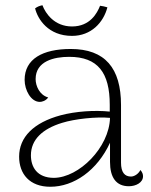

<svg xmlns="http://www.w3.org/2000/svg" viewBox="-20 -701 578 733"><path d="M255 -564C328 -564 375 -615 390 -673C380 -676 371 -678 362 -679C351 -651 324 -600 255 -600C188 -600 154 -649 142 -681C132 -679 123 -676 114 -669C124 -628 164 -564 255 -564ZM516 -52C508 -36 492 -27 480 -27C456 -27 442 -43 442 -80V-300C442 -441 381 -514 250 -514C143 -514 74 -476 74 -396C74 -357 98 -312 132 -312C140 -312 155 -316 164 -329C131 -338 116 -373 116 -399C116 -468 187 -484 244 -484C354 -484 399 -423 399 -301V-275C340 -281 269 -276 212 -261C108 -233 53 -177 53 -103C53 -37 93 12 172 12C262 12 351 -50 400 -156V-83C400 -24 423 10 472 10C499 10 526 -4 526 -28C526 -35 524 -43 516 -52ZM186 -22C121 -22 98 -64 98 -108C98 -168 142 -209 217 -232C265 -247 348 -256 400 -251C397 -138 282 -23 186 -22Z"/></svg>

Font: Arima Koshi ExtraLight
Style: Regular
Weight: 275
Designer: Joana Correia and Natanael Gama
Foundry: NDISCOVER
Version: Version 1.019;PS 001.019;hotconv 1.0.88;makeotf.lib2.5.64775